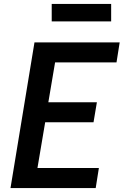

<svg xmlns="http://www.w3.org/2000/svg" viewBox="-20 -949 640 969"><path d="M33 0 154 -735H584L568 -634H258L224 -433H469L452 -332H208L169 -101H479L463 0ZM241 -841V-929H541V-841Z"/></svg>

Font: Zed Sans Extended
Style: Bold Italic
Weight: 700
Width: 7
Italic angle: -9°
Designer: Belleve Invis
Foundry: Belleve Invis
Version: Version 1.0.0; ttfautohint (v1.8.4)